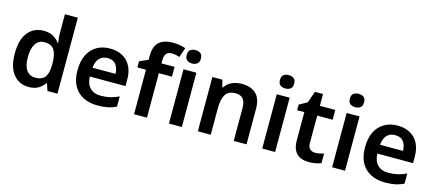

<svg xmlns="http://www.w3.org/2000/svg" viewBox="-55 -1305 4195 1855"><g transform="rotate(15 2042.5 -377.5)"><path d="M259 10Q165 10 106.5 -61Q48 -132 48 -270Q48 -410 107 -481.5Q166 -553 262 -553Q322 -553 360.5 -530Q399 -507 422 -473H427Q425 -488 421.5 -517Q418 -546 418 -572V-760H547V0H447L423 -71H418Q395 -37 357 -13.5Q319 10 259 10ZM298 -94Q368 -94 396 -133.5Q424 -173 425 -253V-269Q425 -356 397.5 -402Q370 -448 297 -448Q240 -448 209.5 -400.5Q179 -353 179 -268Q179 -183 209.5 -138.5Q240 -94 298 -94Z M926 -553Q1000 -553 1053 -523.5Q1106 -494 1134.5 -439Q1163 -384 1163 -307V-241H806Q808 -169 846.5 -129Q885 -89 954 -89Q1006 -89 1048 -99Q1090 -109 1135 -130V-28Q1094 -8 1051 1Q1008 10 948 10Q868 10 806.5 -20.5Q745 -51 710 -113Q675 -175 675 -267Q675 -361 706.5 -424Q738 -487 794.5 -520Q851 -553 926 -553ZM927 -458Q877 -458 846 -426Q815 -394 809 -330H1039Q1038 -386 1011 -422Q984 -458 927 -458Z M1573 -445H1442V0H1313V-445H1227V-507L1313 -544V-581Q1313 -650 1335.5 -690Q1358 -730 1400 -747.5Q1442 -765 1500 -765Q1540 -765 1572.5 -758.5Q1605 -752 1626 -744L1593 -648Q1576 -653 1556 -657.5Q1536 -662 1511 -662Q1476 -662 1459 -639.5Q1442 -617 1442 -577V-543H1573Z M1791 -543V0H1662V-543ZM1727 -752Q1756 -752 1777 -737.5Q1798 -723 1798 -685Q1798 -648 1777 -633Q1756 -618 1727 -618Q1697 -618 1676.5 -633Q1656 -648 1656 -685Q1656 -723 1676.5 -737.5Q1697 -752 1727 -752Z M2244 -553Q2335 -553 2386.5 -505.5Q2438 -458 2438 -354V0H2310V-327Q2310 -388 2286 -418.5Q2262 -449 2211 -449Q2136 -449 2108 -401Q2080 -353 2080 -264V0H1951V-543H2051L2069 -472H2076Q2102 -514 2147.5 -533.5Q2193 -553 2244 -553Z M2724 -543V0H2595V-543ZM2660 -752Q2689 -752 2710 -737.5Q2731 -723 2731 -685Q2731 -648 2710 -633Q2689 -618 2660 -618Q2630 -618 2609.5 -633Q2589 -648 2589 -685Q2589 -723 2609.5 -737.5Q2630 -752 2660 -752Z M3097 -93Q3121 -93 3143 -97.5Q3165 -102 3185 -108V-12Q3164 -3 3132 3.5Q3100 10 3064 10Q3017 10 2979.5 -5.5Q2942 -21 2919.5 -59.5Q2897 -98 2897 -166V-445H2825V-501L2905 -546L2945 -661H3026V-543H3180V-445H3026V-167Q3026 -130 3046 -111.5Q3066 -93 3097 -93Z M3423 -543V0H3294V-543ZM3359 -752Q3388 -752 3409 -737.5Q3430 -723 3430 -685Q3430 -648 3409 -633Q3388 -618 3359 -618Q3329 -618 3308.5 -633Q3288 -648 3288 -685Q3288 -723 3308.5 -737.5Q3329 -752 3359 -752Z M3802 -553Q3876 -553 3929 -523.5Q3982 -494 4010.5 -439Q4039 -384 4039 -307V-241H3682Q3684 -169 3722.5 -129Q3761 -89 3830 -89Q3882 -89 3924 -99Q3966 -109 4011 -130V-28Q3970 -8 3927 1Q3884 10 3824 10Q3744 10 3682.5 -20.5Q3621 -51 3586 -113Q3551 -175 3551 -267Q3551 -361 3582.5 -424Q3614 -487 3670.5 -520Q3727 -553 3802 -553ZM3803 -458Q3753 -458 3722 -426Q3691 -394 3685 -330H3915Q3914 -386 3887 -422Q3860 -458 3803 -458Z"/></g></svg>

Font: Noto Sans Sora Sompeng SemiBold
Style: Regular
Weight: 600
Version: Version 2.101